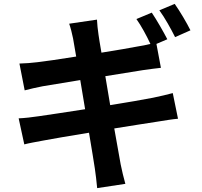

<svg xmlns="http://www.w3.org/2000/svg" viewBox="-20 -889 1040 988"><path d="M960 -733C943 -768 906 -831 879 -869L800 -836C828 -798 860 -740 881 -698ZM522 -497 715 -528C745 -532 785 -538 808 -540L785 -663L841 -687C822 -724 786 -787 761 -824L682 -791C707 -756 735 -704 754 -663C734 -658 710 -653 689 -650C655 -643 582 -631 502 -618C494 -663 489 -696 487 -710C483 -734 480 -768 479 -788L336 -767C344 -744 350 -720 356 -691L372 -598C286 -584 208 -573 173 -569C142 -565 112 -563 80 -562L107 -424C137 -432 164 -438 199 -445C230 -450 306 -463 393 -477L418 -327C318 -312 226 -297 180 -291C149 -286 103 -281 76 -280L105 -146C127 -152 161 -158 204 -166C247 -174 338 -190 438 -206C452 -121 464 -51 468 -22C473 8 476 42 480 79L625 57C616 24 607 -12 601 -43C595 -74 583 -144 568 -228C658 -242 741 -256 790 -263C828 -269 869 -276 896 -278L869 -410C843 -403 806 -394 767 -386C722 -377 639 -363 547 -348Z"/></svg>

Font: Noto Sans T Chinese Bold
Style: Bold
Weight: 700
Designer: Ryoko NISHIZUKA (kana & ideographs); Paul D. Hunt (Latin, Greek & Cyrillic); Wenlong ZHANG (bopomofo); Sandoll Communica
Foundry: Adobe Systems Incorporated
Version: Version 1.000;PS 1;hotconv 1.0.78;makeotf.lib2.5.61930